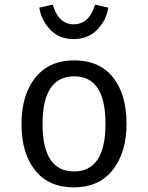

<svg xmlns="http://www.w3.org/2000/svg" viewBox="-20 -799 640 830"><path d="M298 -630Q235 -630 196 -672Q157 -714 150 -766L208 -779Q233 -694 298 -694Q366 -694 391 -779L448 -766Q441 -714 401.5 -672Q362 -630 298 -630ZM527 -264Q527 -140 467.5 -64.5Q408 11 300 11Q191 11 132 -62.5Q73 -136 73 -263Q73 -388 132.5 -463Q192 -538 301 -538Q410 -538 468.5 -464.5Q527 -391 527 -264ZM301 -469Q164 -469 164 -263Q164 -58 300 -58Q436 -58 436 -264Q436 -469 301 -469Z"/></svg>

Font: Fira Mono
Style: Regular
Weight: 400
Designer: Carrois Corporate & Edenspiekermann AG
Foundry: Carrois Corporate GbR & Edenspiekermann AG
Version: Version 3.206;PS 003.206;hotconv 1.0.70;makeotf.lib2.5.58329